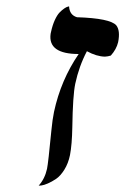

<svg xmlns="http://www.w3.org/2000/svg" viewBox="-20 -582 394 604"><path d="M127.9 -50.8Q131.8 -69.3 141.6 -171.4Q145 -206.5 149.9 -230Q171.4 -330.1 227.5 -412.1Q130.4 -412.1 139.2 -475.6Q139.6 -479 140.6 -481.9Q145 -502.4 152.3 -518.6Q159.7 -534.7 167.2 -542.5Q174.8 -550.3 181.9 -555.2Q189 -560.1 193.4 -561L197.3 -562Q198.7 -534.7 222.2 -527.8Q326.2 -524.4 345.7 -502.4Q358.9 -485.8 351.6 -449.2Q346.2 -426.8 328.6 -407.2Q319.8 -404.3 310.1 -403.8Q283.7 -404.3 253.4 -420.9Q228.5 -373.5 216.8 -318.8Q209 -282.2 207.5 -181.6Q206.5 -127 200.2 -94.2Q194.8 -67.9 182.4 -48.1Q169.9 -28.3 156.5 -19.3Q143.1 -10.3 130.6 -4.9Q118.2 0.5 109.9 1.5L101.6 2Q121.1 -19.5 127.9 -50.8Z"/></svg>

Font: Linux Biolinum Capitals O
Style: Italic Samll Caps
Weight: 400
Italic angle: -12°
Designer: Philipp H. Poll
Foundry: Philipp H. Poll
Version: Version 0.6.2